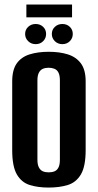

<svg xmlns="http://www.w3.org/2000/svg" viewBox="-20 -833 441 865"><path d="M198.9 12Q150.4 12 113.4 0.3Q76.4 -11.5 55.7 -47.6Q35 -83.8 35 -156.1V-466.3Q35 -518.8 55.7 -547.7Q76.4 -576.5 113.7 -588.1Q151 -599.7 199.5 -599.7Q248.4 -599.7 285.7 -588Q323 -576.2 344.5 -547.4Q365.9 -518.5 365.9 -466.3V-156.8Q365.9 -83.5 344.5 -47.3Q323 -11.1 285.6 0.4Q248.1 12 198.9 12ZM199.2 -56.5Q214.1 -56.5 225.7 -61.2Q237.2 -66 243.5 -78.6Q249.8 -91.1 249.8 -113.5V-470.8Q249.8 -493.1 243.5 -505.7Q237.2 -518.3 225.5 -523Q213.8 -527.8 199.2 -527.8Q184.3 -527.8 173.1 -523Q162 -518.3 155.3 -505.7Q148.6 -493.1 148.6 -470.8V-113.5Q148.6 -91.1 155.3 -78.6Q162 -66 173.1 -61.2Q184.3 -56.5 199.2 -56.5ZM140.8 -634.1Q120.5 -634.1 106.9 -647.5Q93.2 -660.8 93.2 -680Q93.2 -699.2 106.9 -712Q120.5 -724.9 140.8 -724.9Q161 -724.9 174.4 -712Q187.7 -699.2 187.7 -680Q187.7 -660.8 174.4 -647.5Q161 -634.1 140.8 -634.1ZM261 -634.1Q240.8 -634.1 227.1 -647.5Q213.5 -660.8 213.5 -680Q213.5 -699.2 227.1 -712Q240.8 -724.9 261 -724.9Q281.3 -724.9 294.6 -712Q307.9 -699.2 307.9 -680Q307.9 -660.8 294.6 -647.5Q281.3 -634.1 261 -634.1ZM98.8 -754.8V-812.7H304.6V-754.8Z"/></svg>

Font: Alumni Sans SC Thin
Style: Regular
Weight: 100
Designer: Robert E. Leuschke
Foundry: Robert E. Leuschke
Version: Version 1.018